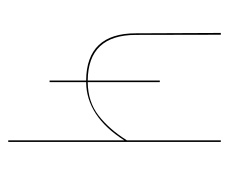

<svg xmlns="http://www.w3.org/2000/svg" viewBox="-65 -492 557 467"><g transform="rotate(90 213.5 -258.5)"><path d="M321.3 -517.1H325.2V0H321.3V-282.2Q262.7 -190.4 179.7 -189.5V-100.6H175.8V-189.5Q61 -190.4 61 -310.5L60.1 -517.1H64.5L64.9 -310.5Q64.9 -194.3 175.8 -193.4V-368.7H179.7V-193.4Q227.5 -193.8 261 -219.7Q294.4 -245.6 321.3 -288.6Z"/></g></svg>

Font: Fira Sans Compressed Four
Style: Regular
Weight: 100
Width: 1
Designer: Carrois Corporate & Edenspiekermann AG
Foundry: Carrois Corporate GbR & Edenspiekermann AG
Version: Version 4.203;PS 004.203;hotconv 1.0.88;makeotf.lib2.5.64775